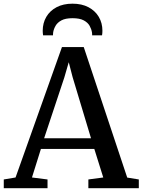

<svg xmlns="http://www.w3.org/2000/svg" viewBox="-31 -998 756 1018"><path d="M51.5 -57 297.5 -748.5H413L643.5 -56.5L705 -46.5V0H437.5V-46.5L516.5 -57L469 -208.5H186L138.5 -57L221 -46.5V0H-11V-46.5ZM451.5 -265 354 -589 333.5 -668 310 -587 203 -265ZM353.5 -978.5Q402.5 -978.5 438 -959.8Q473.5 -941 492.8 -908.5Q512 -876 512 -835Q512 -829 511.5 -822.8Q511 -816.5 510 -810.5H457.5Q457.5 -813.5 457.5 -818Q457.5 -822.5 456.5 -827Q453.5 -844.5 444 -861.5Q434.5 -878.5 413 -890Q391.5 -901.5 353.5 -901.5Q316 -901.5 294.8 -890Q273.5 -878.5 263.8 -861.5Q254 -844.5 251 -827Q250.5 -822.5 250.2 -818Q250 -813.5 250 -810.5H197.5Q196.5 -816.5 196 -822.8Q195.5 -829 195.5 -835Q195.5 -876 214.5 -908.5Q233.5 -941 269 -959.8Q304.5 -978.5 353.5 -978.5Z"/></svg>

Font: Merriweather 36pt Medium
Style: Regular
Weight: 500
Version: Version 2.100